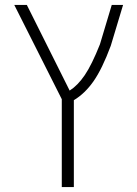

<svg xmlns="http://www.w3.org/2000/svg" viewBox="-20 -540 558 780"><path d="M263 -172Q296 -193 324.5 -235Q353 -277 386 -360L434 -520H480L430 -354Q395 -260 360 -210Q325 -160 280 -133V220H231V-137L38 -520H89Z"/></svg>

Font: M PLUS 1p Light
Style: Regular
Weight: 300
Version: Version 1.061